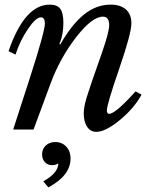

<svg xmlns="http://www.w3.org/2000/svg" viewBox="-20 -560 667 830"><path d="M425 -488Q378 -488 309 -399Q240 -310 199 -200L125 0H37L111 -229Q174 -425 174 -458Q174 -485 157 -485Q135 -485 101 -435Q67 -385 47 -324L17 -339Q86 -540 195 -540Q227 -540 240.5 -522Q254 -504 254 -461Q254 -410 237 -370L240 -367Q291 -456 344 -498Q397 -540 458 -540Q501 -540 524.5 -519Q548 -498 548 -459Q548 -416 495 -262Q442 -108 442 -83Q442 -68 452 -68Q479 -68 566 -165L592 -151Q560 -92 498 -41Q436 10 396 10Q371 10 356.5 -12Q342 -34 342 -70Q342 -97 354.5 -138.5Q367 -180 421 -333Q452 -422 452 -451Q452 -488 425 -488ZM167 224Q232 188 232 146Q222 154 206 154Q186 154 174 141Q162 128 162 107Q162 84 178 69Q194 54 219 54Q248 54 266.5 74Q285 94 285 125Q285 199 189 250Z"/></svg>

Font: Libre Baskerville
Style: Italic
Weight: 400
Italic angle: -15°
Designer: Pablo Impallari, Rodrigo Fuenzalida
Foundry: Pablo Impallari, Rodrigo Fuenzalida
Version: Version 1.051;Glyphs 3.2.3 (3260)